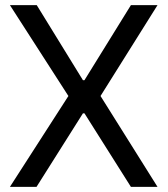

<svg xmlns="http://www.w3.org/2000/svg" viewBox="-20 -727 652 747"><path d="M302.7 -415H308.6L489.3 -707H592.8L371.1 -353.5L592.8 0H489.3L308.6 -286.1H302.7L122.1 0H18.6L246.1 -353.5L18.6 -707H123Z"/></svg>

Font: Pretendard JP Variable
Style: Regular
Weight: 400
Designer: Base glyphs from Inter by Rasmus Andersson; Hangul glyphs from Noto Sans CJK(Source Han Sans) by Jang Soo-young and Kang
Foundry: Kil Hyung-jin
Version: Version 1.307;Glyphs 3.2 (3192)